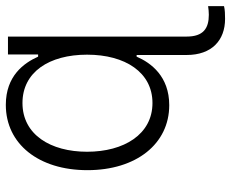

<svg xmlns="http://www.w3.org/2000/svg" viewBox="-87 -506 797 663"><g transform="rotate(-90 311.5 -174.5)"><path d="M577.8 204.2C592.7 204.2 609 203.8 621.8 200.6V145.6C612.9 147 601.9 148.1 592 148.1C545.1 148.1 516.7 129.3 516.7 71.4V-545.5H454.9V-441.4H447.4C425.4 -490.4 381 -552.9 280.9 -552.9C146 -552.9 55.4 -439.6 55.4 -271.3C55.4 -102.3 146.3 11.4 279.8 11.4C378.9 11.4 425.8 -51.1 447.4 -101.2H453.1V71.4C453.1 158.4 503.9 204.2 577.8 204.2ZM287.3 -46.5C179 -46.5 119 -145.2 119 -272.4C119 -398.1 177.9 -495.4 287.3 -495.4C394.2 -495.4 454.2 -403.1 454.2 -272.4C454.2 -140.6 393.1 -46.5 287.3 -46.5Z"/></g></svg>

Font: Karasuma Gothic
Style: Light
Weight: 300
Designer: Rasmus Andersson / Ryoko Nishizuka
Foundry: rsms
Version: Version 1.00